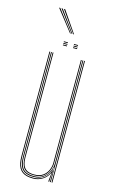

<svg xmlns="http://www.w3.org/2000/svg" viewBox="-126 -862 542 915"><g transform="rotate(15 145.5 -404.5)"><path d="M137 5Q119.8 5 106.4 1.8Q93 -1.5 83.5 -8.4Q74 -15.2 67.9 -25.9Q61.8 -36.5 58.9 -51.5Q56 -66.5 56 -86V-600H60V-86Q60 -62.8 64.4 -46.1Q68.8 -29.5 77.9 -19.1Q87 -8.8 101.8 -3.9Q116.5 1 137 1Q165 1 186.6 -14.6Q208.2 -30.2 217.2 -57.5H219.2L215.5 -6V0H211.2V-4.8L215.5 -44.5H214.5Q205.2 -22.5 183.9 -8.8Q162.5 5 137 5ZM227.2 0V-600H231.2V0ZM137 -11Q119.5 -11 107.1 -15.2Q94.8 -19.5 87 -28.5Q79.2 -37.5 75.6 -51.8Q72 -66 72 -86V-600H76V-86Q76 -60.5 82.2 -44.9Q88.5 -29.2 101.9 -22.1Q115.2 -15 137 -15Q163.8 -15 180.1 -27.1Q196.5 -39.2 203.9 -57Q211.2 -74.8 211.2 -91.2V-600H215.2V-91.2Q215.2 -74.5 207.6 -55.8Q200 -37 182.9 -24Q165.8 -11 137 -11ZM137 -3Q97.8 -3 80.9 -22.2Q64 -41.5 64 -86V-600H68V-86Q68 -43.8 84 -25.4Q100 -7 137 -7Q166.5 -7 184.5 -21Q202.5 -35 210.9 -54.8Q219.2 -74.5 219.2 -91.2V-600H223.2V0H219.2V-10L221.2 -72.2H219.2Q215 -46.2 193 -24.6Q171 -3 137 -3ZM160 -661V-665H180V-661ZM110 -645V-649H130V-645ZM110 -653V-657H130V-653ZM110 -661V-665H130V-661ZM160 -645V-649H180V-645ZM160 -653V-657H180V-653ZM128.2 -709 46.2 -814H52.2L132.2 -709ZM136.2 -709 58.2 -814H64.2L140.2 -709ZM144.2 -709 70.2 -814H76.2L148.2 -709Z"/></g></svg>

Font: Big Shoulders Inline Display Thin Thin
Style: Regular
Weight: 250
Version: Version 2.002